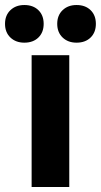

<svg xmlns="http://www.w3.org/2000/svg" viewBox="-51 -745 402 765"><path d="M75 0V-525H225V0ZM-31 -650Q-31 -684 -9.5 -704.5Q12 -725 46 -725Q81 -725 102 -704.5Q123 -684 123 -650Q123 -616 102 -595.5Q81 -575 46 -575Q12 -575 -9.5 -595.5Q-31 -616 -31 -650ZM177 -650Q177 -684 198.5 -704.5Q220 -725 254 -725Q289 -725 310 -704.5Q331 -684 331 -650Q331 -616 310 -595.5Q289 -575 254 -575Q220 -575 198.5 -595.5Q177 -616 177 -650Z"/></svg>

Font: Radio Canada
Style: Regular
Weight: 400
Designer: Charles Daoud, Etienne Aubert Bonn, Alexandre Saumier Demers, Jacques Le Bailly
Foundry: Radio-Canada
Version: Version 2.104;gftools[0.9.28.dev5+ged2979d]